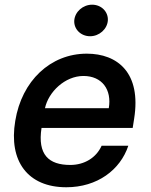

<svg xmlns="http://www.w3.org/2000/svg" viewBox="-20 -779 636 810"><path d="M259.6 11C390.6 11 487.6 -62.5 521.3 -164.1H408.7C385.7 -112.9 335.2 -83.1 276.6 -83.1C185.7 -83.1 137.8 -126.1 155.2 -239.3H539.8L545.8 -277.7C577.1 -472.3 475.5 -552.6 346.2 -552.6C192.5 -552.6 71.7 -437.5 44.4 -269.2C15.6 -99.1 97.3 11 259.6 11ZM169.7 -322.4C184.3 -391 253.9 -458.5 332 -458.5C410.5 -458.5 452.4 -400.9 438.9 -322.4ZM293.3 -692.8C290.8 -656.2 321 -626.1 360.1 -626.1C398.8 -626.1 432.5 -656.2 435 -692.8C437.1 -729.4 407.7 -759.2 368.6 -759.2C329.9 -759.2 296.2 -729.4 293.3 -692.8Z"/></svg>

Font: Magic Ui Pro Semi Bold
Style: Italic
Weight: 600
Italic angle: -9.39999°
Designer: Stefan Endress, Andreas Faust
Version: Version 1.000;FEAKit 1.0